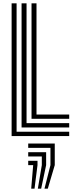

<svg xmlns="http://www.w3.org/2000/svg" viewBox="-20 -820 450 1157"><path d="M50 0V-800H80V-26H397V0ZM110 -52V-800H140V-78H397V-52ZM170 -104V-800H200V-130H397V-104ZM248 317 284 175V71H150V45H310V175L268 317ZM168 317 180 175H150V149H206V175L188 317ZM208 317 232 175V123H150V97H258V175L228 317Z"/></svg>

Font: Big Shoulders Inline Text Thin Black
Style: Regular
Weight: 900
Version: Version 2.002